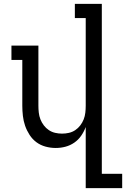

<svg xmlns="http://www.w3.org/2000/svg" viewBox="-20 -755 650 990"><path d="M422 215V-100Q413 -76 398.5 -55Q384 -34 363 -19.5Q342 -5 317.5 1.5Q293 8 267 8Q241 8 215 1Q189 -6 168 -21.5Q147 -37 132.5 -59.5Q118 -82 109.5 -106.5Q101 -131 98 -157.5Q95 -184 95 -210V-446H39V-520H178V-210Q178 -192 180 -174Q182 -156 188.5 -139.5Q195 -123 206 -108.5Q217 -94 232 -84Q247 -74 264.5 -70Q282 -66 300 -66Q318 -66 335.5 -70Q353 -74 368 -84Q383 -94 394 -108.5Q405 -123 411.5 -139.5Q418 -156 420 -174Q422 -192 422 -210V-662H366V-735H505V141H610V215Z"/></svg>

Font: Iosevka Etoile
Style: Regular
Weight: 400
Designer: Belleve Invis
Foundry: Belleve Invis
Version: Version 33.2.4